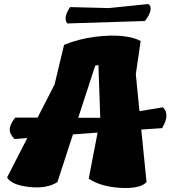

<svg xmlns="http://www.w3.org/2000/svg" viewBox="-20 -929 844 950"><path d="M55 -347H166L250 -511L297 -707Q370 -737 451 -747Q532 -757 589.5 -750Q647 -743 676 -726L652 -562L670 -379L786 -398Q823 -363 782 -295L679 -288L705 -28Q673 6 576 0.5Q479 -5 419 -45L463 -273L341 -264L264 -28Q211 6 123.5 -4Q36 -14 15 -51L115 -246L52 -241Q28 -265 28 -288Q28 -311 55 -347ZM367 -346H476L467 -607L451 -604ZM697 -825 313 -813Q291 -841 327 -894L518 -889L713 -909Q729 -901 724.5 -877.5Q720 -854 697 -825Z"/></svg>

Font: Tillana ExtraBold
Style: Regular
Weight: 800
Designer: Lipi Raval (Devanagari, Latin), Jonny Pinhorn (Latin)
Foundry: Indian Type Foundry
Version: Version 2.003;PS 1.0;hotconv 1.0.79;makeotf.lib2.5.61930; tt